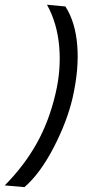

<svg xmlns="http://www.w3.org/2000/svg" viewBox="-63 -749 362 810"><path d="M-43 33.2Q39.1 -49.8 91.6 -143.6Q144 -237.3 170.9 -352.5Q195.3 -454.1 186.8 -552.7Q178.2 -651.4 135.3 -729L212.9 -721.7Q254.9 -656.7 262.9 -557.1Q271 -457.5 243.2 -335.9Q219.7 -234.9 162.6 -125.2Q105.5 -15.6 40 40.5Z"/></svg>

Font: HK Grotesk Medium Italic
Style: Regular
Weight: 500
Italic angle: -13°
Designer: Alfredo Marco Pradil and Stefan Peev
Foundry: Hanken Design Co.
Version: Version 1.000;PS 001.000;hotconv 1.0.88;makeotf.lib2.5.64775